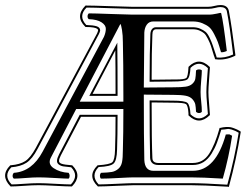

<svg xmlns="http://www.w3.org/2000/svg" viewBox="-57 -703 974 761"><path d="M850 -660Q861 -604 876 -485V-483L873 -481Q834 -463 798 -468H796L795 -470Q794 -475 791 -482Q783 -509 779 -521Q775 -533 767 -549Q759 -565 752 -571Q745 -577 733.5 -582Q722 -587 707 -587H562Q547 -587 547 -566Q544 -500 544 -387L629 -388Q633 -388 641 -388Q675 -388 681.5 -394Q688 -400 690 -436V-437L691 -439Q732 -479 774 -438L775 -436V-435Q774 -417 771.5 -385.5Q769 -354 769 -338Q769 -322 771.5 -294.5Q774 -267 775 -249V-247L774 -246Q732 -205 691 -245L690 -246V-248Q690 -250 690 -254Q688 -285 680 -290.5Q672 -296 629 -296L544 -297Q544 -141 547 -77Q547 -57 571 -57H707Q748 -57 771.5 -93Q795 -129 813 -194V-196H816Q827 -199 838 -199.5Q849 -200 855.5 -199Q862 -198 871 -194.5Q880 -191 883 -189.5Q886 -188 895 -183L897 -181V-179Q880 -72 851 34L850 38L846 37Q747 31 698 31H473Q457 31 405.5 33.5Q354 36 333 36H331L330 35Q288 -6 329 -47L330 -48H332Q378 -51 388 -60Q398 -69 399 -110Q401 -165 401 -240H264L184 -87Q177 -73 177 -66Q176 -58 187 -54Q198 -50 227 -48H229L230 -47Q270 -7 229 35L227 36H226Q207 36 162.5 33.5Q118 31 96 31Q72 31 38 33.5Q4 36 -12 36H-15L-16 35Q-57 -7 -17 -47L-16 -48H-14Q22 -51 43 -64.5Q64 -78 85 -117L328 -571Q331 -578 332 -583Q332 -586 328 -589Q324 -592 313 -594Q302 -596 283 -596H282L280 -598Q240 -638 281 -680L282 -681H284Q310 -681 381.5 -678.5Q453 -676 469 -676H767Q780 -676 793 -679.5Q806 -683 817 -683Q845 -683 850 -660ZM842 -659Q838 -675 816 -675Q808 -675 795 -671.5Q782 -668 767 -668H469Q452 -668 381 -670.5Q310 -673 286 -673Q252 -639 285 -604Q314 -603 327 -598.5Q340 -594 340 -582Q339 -576 335 -568L92 -113Q71 -73 48 -58Q25 -43 -12 -40Q-45 -7 -11 28Q4 28 38 25.5Q72 23 96 23Q118 23 162 25.5Q206 28 224 28Q257 -7 225 -40Q205 -42 194.5 -43.5Q184 -45 176 -51Q168 -57 169 -67Q169 -75 177 -91L259 -248H409V-244Q409 -167 407 -110Q406 -67 393.5 -55Q381 -43 334 -41Q301 -7 334 28Q354 28 405 25.5Q456 23 473 23H698Q749 23 844 29Q873 -76 889 -177Q880 -182 876 -184Q872 -186 861 -189.5Q850 -193 843 -191.5Q836 -190 820 -189Q811 -159 803 -137.5Q795 -116 781.5 -94Q768 -72 749.5 -60.5Q731 -49 707 -49H571Q540 -49 538 -77Q536 -150 536 -301V-305L629 -304Q675 -304 685.5 -295.5Q696 -287 698 -250Q732 -217 767 -251Q766 -266 763.5 -293.5Q761 -321 761 -338Q761 -355 763.5 -386Q766 -417 767 -433Q732 -467 698 -434Q696 -396 685 -388Q674 -380 629 -380L536 -379V-383Q536 -500 539 -566Q539 -579 545 -587Q551 -595 561 -595H707Q723 -595 736 -589.5Q749 -584 757.5 -577Q766 -570 774 -553Q782 -536 786 -524Q790 -512 799 -485Q801 -479 802 -475Q834 -472 867 -487Q853 -605 842 -659ZM430 -536Q430 -563 426.5 -584.5Q423 -606 420 -608L259 -300H432V-321Q432 -459 430 -536ZM432 -271H245L145 -79Q131 -53 155.5 -36.5Q180 -20 215 -18Q219 -13 219 -6Q219 1 215 5Q202 5 160.5 2.5Q119 0 96 0Q75 0 44 2.5Q13 5 -2 5Q-7 1 -7 -6Q-7 -13 -2 -18Q70 -23 112 -102L355 -557Q362 -573 362.5 -588Q363 -603 345.5 -614.5Q328 -626 295 -627Q290 -631 290 -638Q290 -645 295 -650Q317 -650 384.5 -647.5Q452 -645 469 -645H767Q778 -645 785.5 -646Q793 -647 802.5 -649Q812 -651 816 -652Q820 -652 820 -649Q828 -618 842 -501Q829 -495 819 -496Q811 -524 806.5 -536Q802 -548 792 -567.5Q782 -587 772 -595.5Q762 -604 745 -611Q728 -618 706 -618H551Q534 -618 525 -605.5Q516 -593 515 -574L513 -356L629 -357Q662 -357 679 -359.5Q696 -362 705.5 -371Q715 -380 717 -390Q719 -400 720 -424Q725 -428 732 -428Q739 -428 743 -424Q743 -412 740.5 -384.5Q738 -357 738 -338Q738 -322 740.5 -299.5Q743 -277 743 -260Q739 -255 732 -255Q725 -255 720 -260Q719 -280 717 -289.5Q715 -299 706 -309.5Q697 -320 679 -323.5Q661 -327 629 -327L513 -328Q513 -152 515 -69Q517 -26 551 -26H707Q798 -26 838 -170Q850 -171 852 -170.5Q854 -170 863 -165Q850 -79 826 5Q746 0 698 0H473Q458 0 413 2.5Q368 5 343 5Q339 1 339 -6Q339 -13 343 -18Q373 -19 386.5 -21.5Q400 -24 411.5 -33.5Q423 -43 426.5 -60Q430 -77 430 -109Q432 -173 432 -271ZM400 -503 310 -331H401Q401 -446 400 -503ZM297 -323 408 -534V-519Q409 -453 409 -327V-323Z"/></svg>

Font: Linux Libertine Initials O
Style: Initials
Weight: 400
Designer: Philipp H. Poll
Foundry: Philipp H. Poll
Version: Version 5.0.6